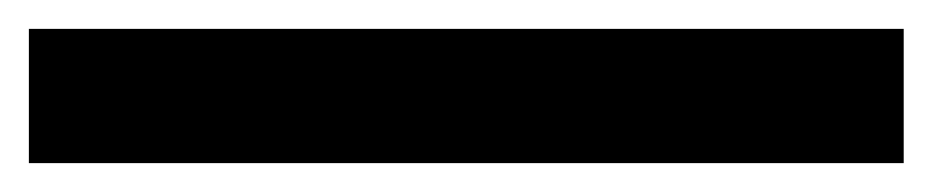

<svg xmlns="http://www.w3.org/2000/svg" viewBox="-20 58 646 133"><path d="M0 171V78H606V171Z"/></svg>

Font: M PLUS 1 SemiBold
Style: Regular
Weight: 600
Designer: Coji Morishita
Foundry: UNDERFOREST DESIGN
Version: Version 1.001